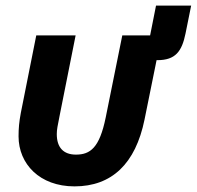

<svg xmlns="http://www.w3.org/2000/svg" viewBox="-20 -651 700 683"><path d="M46 -166C46 -68 121 12 245 12C378 12 462 -69 494 -225L537 -437H540C604 -437 627 -468 640 -532L660 -631H535L514 -525H415L356 -233C334 -125 301 -101 250 -101C206 -101 182 -126 182 -174C182 -190 185 -204 192 -239L249 -525H109L54 -249C48 -217 46 -194 46 -166Z"/></svg>

Font: Braiins Sans
Style: Bold Italic
Weight: 700
Italic angle: -11.31°
Designer: Mike Abbink, Paul van der Laan, Pieter van Rosmalen, Jiri Chlebus, Lubos Buracinsky
Foundry: Bold Monday, Sudetype
Version: Version 1.000;hotconv 1.0.109;makeotfexe 2.5.65596